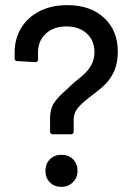

<svg xmlns="http://www.w3.org/2000/svg" viewBox="-20 -729 519 748"><path d="M175 -217V-268Q175 -304 191 -328.5Q207 -353 245 -385Q263 -404 301 -434Q324 -454 336 -476Q348 -498 348 -526Q348 -571 318 -598.5Q288 -626 239 -626Q189 -626 158.5 -598Q128 -570 128 -524V-498Q128 -487 118 -487L47 -491Q37 -491 37 -502V-524Q37 -578 62.5 -620Q88 -662 134.5 -685.5Q181 -709 242 -709Q332 -709 385.5 -659.5Q439 -610 439 -528Q439 -485 425 -452Q411 -422 392 -402.5Q373 -383 335 -355Q298 -327 282.5 -307.5Q267 -288 267 -263V-217Q267 -206 257 -206H185Q175 -206 175 -217ZM219 -126Q247 -126 264.5 -108.5Q282 -91 282 -63Q282 -37 264 -19Q246 -1 219 -1Q192 -1 174.5 -18.5Q157 -36 157 -63Q157 -91 174.5 -108.5Q192 -126 219 -126Z"/></svg>

Font: Barlow GEO Medium
Style: Regular
Weight: 500
Designer: Jeremy Tribby
Foundry: Tribby Type
Version: Version 1.408